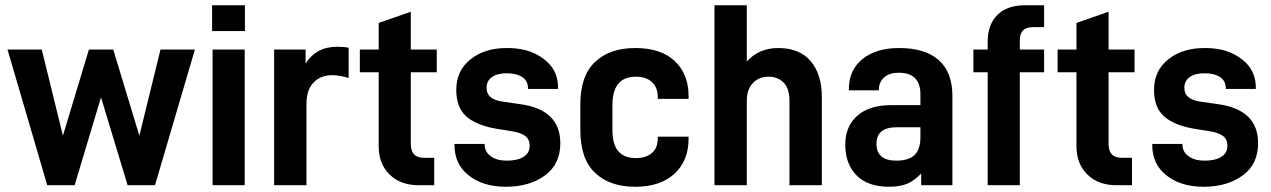

<svg xmlns="http://www.w3.org/2000/svg" viewBox="-20 -710 4874 736"><path d="M140.1 -520 221.2 -189.9 320.8 -520H414.1L514.2 -189.9L595.2 -520H727.1L574.2 0H469.2L367.2 -336.9L266.1 0H161.1L8.8 -520Z M918.9 -689.9V-590.8H793V-689.9ZM918 -520V0H794.9V-520Z M1151.4 -520V-465.8Q1170.9 -498 1202.6 -515.1Q1231.9 -530.8 1274.4 -530.8Q1298.8 -530.8 1316.4 -526.9V-411.1Q1280.3 -421.9 1254.4 -421.9Q1209 -421.9 1182.6 -394Q1154.8 -366.2 1154.8 -312V0H1030.8V-520Z M1554.7 -158.2Q1554.7 -105 1605.5 -105H1644.5V0H1585.4Q1514.6 0 1473.6 -41Q1431.6 -81.5 1431.6 -149.9V-433.1H1359.4V-520H1431.6V-622.1L1554.7 -665V-520H1654.3V-433.1H1554.7Z M1775.9 -38.1Q1722.2 -81.1 1722.2 -153.8V-158.2H1837.9V-155.8Q1837.9 -127.4 1861.8 -110.8Q1884.3 -94.2 1922.9 -94.2Q1964.4 -94.2 1986.8 -108.9Q2010.3 -122.6 2010.3 -151.9Q2010.3 -175.8 1993.2 -189Q1976.1 -202.1 1936 -208L1880.9 -216.8Q1804.7 -230 1766.1 -265.1Q1729 -299.3 1729 -365.2Q1729 -439.9 1784.2 -482.9Q1837.9 -525.9 1922.9 -525.9Q1982.9 -525.9 2025.9 -506.8Q2070.3 -486.3 2095.2 -453.1Q2119.1 -418.9 2119.1 -375V-369.1H2003.9V-372.1Q2003.9 -399.4 1982.9 -414.1Q1959.5 -429.2 1922.9 -429.2Q1885.7 -429.2 1865.2 -414.1Q1845.2 -399.4 1845.2 -374Q1845.2 -350.1 1860.8 -337.9Q1876 -324.2 1911.1 -319.8L1972.2 -311Q2049.8 -300.8 2088.9 -263.2Q2127.9 -225.6 2127.9 -161.1Q2127.9 -81.1 2069.8 -38.1Q2010.3 5.9 1918.9 5.9Q1831.1 5.9 1775.9 -38.1Z M2261.7 -46.9Q2204.6 -99.6 2204.6 -211.9V-309.1Q2204.6 -420.4 2261.7 -473.1Q2317.4 -525.9 2415.5 -525.9Q2512.2 -525.9 2565.4 -477.1Q2619.6 -427.2 2619.6 -340.8V-331.1H2501.5V-336.9Q2501.5 -374.5 2479.5 -395Q2457 -416 2417.5 -416Q2327.6 -416 2327.6 -307.1V-212.9Q2327.6 -154.3 2351.6 -128.9Q2373.5 -104 2417.5 -104Q2456.5 -104 2479.5 -124Q2501.5 -143.1 2501.5 -180.2V-186H2619.6V-179.2Q2619.6 -93.8 2565.4 -43.9Q2511.2 5.9 2415.5 5.9Q2317.4 5.9 2261.7 -46.9Z M2842.8 -689.9V-474.1Q2866.2 -500.5 2896.5 -513.2Q2926.8 -525.9 2962.4 -525.9Q3043.9 -525.9 3086.4 -477.1Q3130.4 -426.3 3130.4 -338.9V0H3006.3V-324.2Q3006.3 -369.6 2984.4 -393.1Q2961.4 -416 2925.8 -416Q2889.2 -416 2866.7 -392.1Q2842.8 -368.2 2842.8 -324.2V0H2718.8V-689.9Z M3578.1 -480Q3630.9 -433.6 3630.9 -341.8V0H3511.2V-44.9Q3485.4 -17.6 3458 -5.9Q3429.2 5.9 3388.2 5.9Q3307.1 5.9 3264.2 -37.1Q3220.2 -81.1 3220.2 -155.8Q3220.2 -226.1 3267.1 -267.1Q3313 -307.1 3397.9 -307.1H3508.3V-348.1Q3508.3 -431.2 3425.3 -431.2Q3390.1 -431.2 3370.1 -414.1Q3349.1 -396 3349.1 -367.2V-363.8H3233.9V-368.2Q3233.9 -440.9 3286.1 -483.9Q3339.4 -525.9 3426.3 -525.9Q3525.9 -525.9 3578.1 -480ZM3487.3 -117.2Q3508.3 -139.6 3508.3 -185.1V-222.2H3418Q3339.8 -222.2 3339.8 -159.2Q3339.8 -94.2 3416 -94.2Q3464.4 -94.2 3487.3 -117.2Z M3902.3 -594.2Q3889.2 -581.1 3889.2 -556.2V-520H3982.4V-433.1H3889.2V0H3766.1V-433.1H3711.4V-520H3766.1V-550.8Q3766.1 -615.7 3804.2 -653.8Q3841.8 -689.9 3910.2 -689.9H3982.4V-606H3941.4Q3914.1 -606 3902.3 -594.2Z M4229.5 -158.2Q4229.5 -105 4280.3 -105H4319.3V0H4260.3Q4189.5 0 4148.4 -41Q4106.4 -81.5 4106.4 -149.9V-433.1H4034.2V-520H4106.4V-622.1L4229.5 -665V-520H4329.1V-433.1H4229.5Z M4450.7 -38.1Q4397 -81.1 4397 -153.8V-158.2H4512.7V-155.8Q4512.7 -127.4 4536.6 -110.8Q4559.1 -94.2 4597.7 -94.2Q4639.2 -94.2 4661.6 -108.9Q4685.1 -122.6 4685.1 -151.9Q4685.1 -175.8 4668 -189Q4650.9 -202.1 4610.8 -208L4555.7 -216.8Q4479.5 -230 4440.9 -265.1Q4403.8 -299.3 4403.8 -365.2Q4403.8 -439.9 4459 -482.9Q4512.7 -525.9 4597.7 -525.9Q4657.7 -525.9 4700.7 -506.8Q4745.1 -486.3 4770 -453.1Q4793.9 -418.9 4793.9 -375V-369.1H4678.7V-372.1Q4678.7 -399.4 4657.7 -414.1Q4634.3 -429.2 4597.7 -429.2Q4560.5 -429.2 4540 -414.1Q4520 -399.4 4520 -374Q4520 -350.1 4535.6 -337.9Q4550.8 -324.2 4585.9 -319.8L4647 -311Q4724.6 -300.8 4763.7 -263.2Q4802.7 -225.6 4802.7 -161.1Q4802.7 -81.1 4744.6 -38.1Q4685.1 5.9 4593.8 5.9Q4505.9 5.9 4450.7 -38.1Z"/></svg>

Font: D-DIN-PRO
Style: Bold
Weight: 700
Designer: Charles Nix
Foundry: Datto Inc.
Version: Version 1.000;hotconv 1.0.109;makeotfexe 2.5.65596